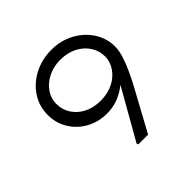

<svg xmlns="http://www.w3.org/2000/svg" viewBox="-175 -887 1063 1063"><g transform="rotate(-45 356.0 -355.5)"><path d="M333 0 329 -10 570 -434 575 -397Q555 -366 530.5 -337.5Q506 -309 475 -288Q444 -267 408.5 -255Q373 -243 331 -243Q264 -243 209.5 -273.5Q155 -304 124 -355.5Q93 -407 93 -469Q93 -538 129 -592.5Q165 -647 226.5 -679Q288 -711 364 -711Q418 -711 464.5 -693Q511 -675 547 -643Q583 -611 604 -568Q625 -525 625 -475Q625 -444 613.5 -406.5Q602 -369 583.5 -328Q565 -287 543.5 -247Q522 -207 502 -171L409 0ZM356 -318Q413 -318 456 -340Q499 -362 523 -398Q547 -434 547 -475Q547 -519 523 -556Q499 -593 456.5 -615Q414 -637 357 -637Q307 -637 264.5 -616.5Q222 -596 196 -560Q170 -524 170 -477Q170 -434 193.5 -397.5Q217 -361 259 -339.5Q301 -318 356 -318Z"/></g></svg>

Font: Lexend Peta Light
Style: Regular
Weight: 300
Version: Version 1.007